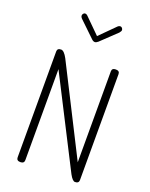

<svg xmlns="http://www.w3.org/2000/svg" viewBox="-178 -1080 918 1172"><g transform="rotate(20 281.5 -494.0)"><path d="M79 -22V-710Q79 -731 104 -731Q123 -731 145 -690L434 -119V-710Q434 -731 459 -731Q484 -731 484 -710V-22Q484 0 459 0Q443 0 423 -37L129 -613V-22Q129 0 104 0Q79 0 79 -22ZM150 -969Q150 -976 155 -982Q160 -988 167 -988Q175 -988 182 -981L281 -883L379 -981Q386 -988 395 -988Q402 -988 407 -982Q412 -976 412 -969Q412 -962 402 -950L301 -854Q289 -844 281 -844Q270 -844 260 -854L160 -950Q150 -960 150 -969Z"/></g></svg>

Font: Terminal Dosis
Style: Light
Weight: 300
Designer: EdgarTolentino, PabloImpallari, IginoMarini
Foundry: EdgarTolentino, PabloImpallari, IginoMarini
Version: Version 1.006